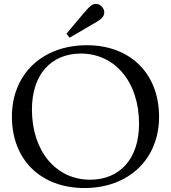

<svg xmlns="http://www.w3.org/2000/svg" viewBox="-20 -938 862 968"><path d="M331 -748 444 -814C462 -824 476 -832 490 -844C509 -860 511 -884 495 -903C480 -921 455 -924 437 -908C423 -896 412 -883 399 -868L315 -768ZM406 10C629 10 782 -136 782 -349C782 -567 637 -710 418 -710C193 -710 40 -564 40 -350C40 -133 185 10 406 10ZM434 -32C264 -32 141 -174 141 -386C141 -563 238 -668 388 -668C558 -668 681 -526 681 -314C681 -137 584 -32 434 -32Z"/></svg>

Font: Hedvig Letters Serif 24pt
Style: Regular
Weight: 400
Designer: Alexander Örn & Tor Weibull
Foundry: Kanon Foundry
Version: Version 1.000